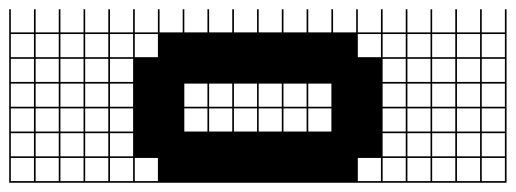

<svg xmlns="http://www.w3.org/2000/svg" viewBox="-370 -477 1115 415"><g transform="rotate(-90 187.5 -269.5)"><path d="M271.4 -803.6V-753.6H321.4V-803.6ZM271.4 -700H321.4V-750H271.4ZM217.9 -700H267.9V-750H217.9ZM164.3 -700H214.3V-750H164.3ZM110.7 -700H160.7V-750H110.7ZM57.1 -700H107.1V-750H57.1ZM3.6 -700H53.6V-750H3.6ZM271.4 -646.4H321.4V-696.4H271.4ZM217.9 -646.4H267.9V-696.4H217.9ZM164.3 -646.4H214.3V-696.4H164.3ZM110.7 -646.4H160.7V-696.4H110.7ZM57.1 -646.4H107.1V-696.4H57.1ZM3.6 -646.4H53.6V-696.4H3.6ZM271.4 -592.9H321.4V-642.9H271.4ZM217.9 -592.9H267.9V-642.9H217.9ZM164.3 -592.9H214.3V-642.9H164.3ZM110.7 -592.9H160.7V-642.9H110.7ZM57.1 -592.9H107.1V-642.9H57.1ZM3.6 -592.9H53.6V-642.9H3.6ZM164.3 -539.3H214.3V-589.3H164.3ZM3.6 -539.3H53.6V-589.3H3.6ZM110.7 -539.3H160.7V-589.3H110.7ZM217.9 -539.3H267.9V-589.3H217.9ZM271.4 -539.3H321.4V-589.3H271.4ZM57.1 -539.3H107.1V-589.3H57.1ZM3.6 -485.7H53.6V-535.7H3.6ZM271.4 -485.7H321.4V-535.7H271.4ZM164.3 -378.6H214.3V-428.6H164.3ZM110.7 -378.6H160.7V-428.6H110.7ZM110.7 -325H160.7V-375H110.7ZM164.3 -325H214.3V-375H164.3ZM164.3 -271.4H214.3V-321.4H164.3ZM110.7 -271.4H160.7V-321.4H110.7ZM164.3 -217.9H214.3V-267.9H164.3ZM110.7 -217.9H160.7V-267.9H110.7ZM164.3 -164.3H214.3V-214.3H164.3ZM110.7 -164.3H160.7V-214.3H110.7ZM164.3 -110.7H214.3V-160.7H164.3ZM110.7 -110.7H160.7V-160.7H110.7ZM271.4 -3.6H321.4V-53.6H271.4ZM3.6 -3.6H53.6V-53.6H3.6ZM110.7 50H160.7V0H110.7ZM57.1 50H107.1V0H57.1ZM271.4 50H321.4V0H271.4ZM217.9 50H267.9V0H217.9ZM3.6 50H53.6V0H3.6ZM164.3 50H214.3V0H164.3ZM217.9 103.6H267.9V53.6H217.9ZM57.1 103.6H107.1V53.6H57.1ZM3.6 103.6H53.6V53.6H3.6ZM110.7 103.6H160.7V53.6H110.7ZM271.4 103.6H321.4V53.6H271.4ZM164.3 103.6H214.3V53.6H164.3ZM217.9 210.7H267.9V160.7H217.9ZM57.1 210.7H107.1V160.7H57.1ZM3.6 210.7H53.6V160.7H3.6ZM164.3 210.7H214.3V160.7H164.3ZM110.7 210.7H160.7V160.7H110.7ZM271.4 210.7H321.4V160.7H271.4ZM57.1 264.3H107.1V214.3H57.1ZM164.3 264.3H214.3V214.3H164.3ZM3.6 264.3H53.6V214.3H3.6ZM217.9 264.3H267.9V214.3H217.9ZM271.4 264.3H321.4V214.3H271.4ZM110.7 264.3H160.7V214.3H110.7ZM217.9 -803.6V-753.6H267.9V-803.6ZM164.3 -803.6V-753.6H214.3V-803.6ZM110.7 -803.6V-753.6H160.7V-803.6ZM57.1 -803.6V-753.6H107.1V-803.6ZM3.6 -803.6V-753.6H53.6V-803.6ZM0 267.9V-807.1H375V-803.6H325V-753.6H375V-750H325V-700H375V-696.4H325V-646.4H375V-642.9H325V-592.9H375V-589.3H325V-539.3H375V-535.7H325V-485.7H375V-482.1H325V-432.1H375V-428.6H325V-378.6H375V-375H325V-325H375V-321.4H325V-271.4H375V-267.9H325V-217.9H375V-214.3H325V-164.3H375V-160.7H325V-110.7H375V-107.1H325V-57.1H375V-53.6H325V-3.6H375V0H325V50H375V53.6H325V103.6H375V107.1H325V157.1H375V160.7H325V210.7H375V214.3H325V264.3H375V267.9ZM53.6 157.1V107.1H3.6V157.1ZM107.1 157.1V107.1H57.1V157.1ZM160.7 157.1V107.1H110.7V157.1ZM321.4 157.1V107.1H164.3V157.1H214.3V107.1H217.9V157.1H267.9V107.1H271.4V157.1Z"/></g></svg>

Font: Jersey 10 Charted
Style: Regular
Weight: 400
Designer: Sarah Cadigan-Fried
Version: Version 1.000; ttfautohint (v1.8.4.7-5d5b)